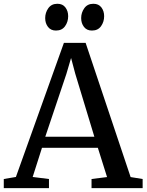

<svg xmlns="http://www.w3.org/2000/svg" viewBox="-28 -970 756 990"><path d="M54 -57.5 301.5 -749H413.5L645.5 -57L707.5 -47V0H444V-47L524 -57L476.5 -208H188.5L140.5 -57.5L224.5 -47V0H-8.5V-47ZM458.5 -265 360 -590 338.5 -671 314 -588 205.5 -265ZM260 -812.5Q234 -812.5 219.5 -831.2Q205 -850 205 -876.5Q205 -905 221.2 -927.8Q237.5 -950.5 267.5 -950.5H268.5Q295 -950.5 309.2 -931.8Q323.5 -913 323.5 -886.5Q323.5 -857.5 307.5 -835Q291.5 -812.5 261 -812.5ZM445.5 -812.5Q419.5 -812.5 405 -831.2Q390.5 -850 390.5 -876.5Q390.5 -905 406.8 -927.8Q423 -950.5 453 -950.5H454Q480.5 -950.5 494.8 -931.8Q509 -913 509 -886.5Q509 -857.5 493 -835Q477 -812.5 446.5 -812.5Z"/></svg>

Font: Merriweather 28pt
Style: Regular
Weight: 400
Version: Version 2.100